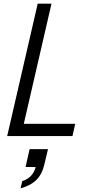

<svg xmlns="http://www.w3.org/2000/svg" viewBox="-20 -740 517 1044"><path d="M19 0 185 -720H260L94 0ZM61 0 76 -67H389L374 0ZM92 284 101 245Q131 235 149.5 215Q168 195 175 164L202 168H119L141 71H241L221 155Q209 207 178 238Q147 269 92 284Z"/></svg>

Font: Instrument Sans SemiCondensed
Style: Italic
Weight: 400
Width: 4
Italic angle: -13°
Designer: Rodrigo Fuenzalida
Foundry: fragTYPE
Version: Version 1.000;gftools[0.9.28]